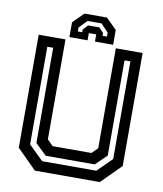

<svg xmlns="http://www.w3.org/2000/svg" viewBox="-92 -924 848 999"><g transform="rotate(10 332.0 -425.0)"><path d="M160.5 0 57.5 -103V-700H199V-172L229.5 -141.5H434.5L465 -172V-700H606.5V-103L503.5 0ZM189.5 -55H475.5L551.5 -130V-646H520.5V-143L461.5 -86H203L143.5 -143V-646H112.5V-130ZM392 -849.5 448 -793.5V-715.5H352V-753.5H313V-715.5H217V-793.5L273 -849.5ZM369.5 -814.5H295L255 -772.5V-752H278V-766L302 -792H362L386 -766V-752H409V-772.5Z"/></g></svg>

Font: Tourney Thin SemiBold
Style: Regular
Weight: 600
Version: Version 1.015